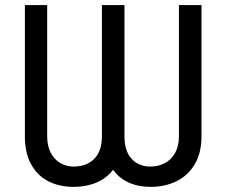

<svg xmlns="http://www.w3.org/2000/svg" viewBox="-20 -727 893 757"><path d="M78.1 -707H166V-189.5Q166 -150.9 180.4 -124Q194.8 -97.2 218.5 -83.7Q242.2 -70.3 270.5 -70.3Q321.3 -70.3 351.6 -100.8Q381.8 -131.3 381.8 -189.5V-707H470.7V-189.5Q470.7 -131.3 498.8 -100.8Q526.9 -70.3 573.2 -70.3Q604 -70.3 629.6 -83.7Q655.3 -97.2 670.4 -124Q685.5 -150.9 685.5 -189.5V-707H774.4V-189.5Q774.4 -124.5 748 -79.8Q721.7 -35.2 676.3 -12.7Q630.9 9.8 573.2 9.8Q525.4 9.8 487.5 -7.3Q449.7 -24.4 425.8 -57.6Q400.4 -24.4 360.4 -7.3Q320.3 9.8 270.5 9.8Q213.9 9.8 170.4 -12.5Q127 -34.7 102.5 -79.6Q78.1 -124.5 78.1 -189.5Z"/></svg>

Font: Pretendard GOV
Style: Regular
Weight: 400
Designer: Base glyphs from Inter by Rasmus Andersson; Hangeul glyphs from Noto Sans CJK(Source Han Sans) by Jang Soo-young and Kan
Foundry: Kil Hyung-jin
Version: Version 1.309